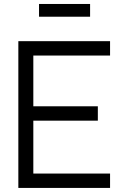

<svg xmlns="http://www.w3.org/2000/svg" viewBox="-20 -922 610 942"><path d="M520 -70.5H143.5V-330H460V-400.5H143.5V-649.5H520V-720H70V0H520ZM171.5 -840H422V-902.5H171.5Z"/></svg>

Font: Eudonet
Style: Regular
Weight: 400
Designer: Mikhail Sharanda
Foundry: Mikhail Sharanda
Version: Version 4.503;Glyphs 3.1.2 (3151)